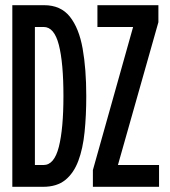

<svg xmlns="http://www.w3.org/2000/svg" viewBox="-20 -720 656 740"><path d="M27.5 0V-700H150Q214 -700 249.2 -655.8Q284.5 -611.5 298.5 -532.8Q312.5 -454 312.5 -350Q312.5 -275 306 -211Q299.5 -147 281.8 -99.8Q264 -52.5 231.5 -26.2Q199 0 146 0ZM114.5 -84H148Q189 -84 206.8 -154Q224.5 -224 224.5 -350Q224.5 -478 206.8 -547Q189 -616 148.5 -616H114.5ZM338 0V-64.5L493 -616H355.5V-700H590.5V-634.5L434.5 -84H593V0Z"/></svg>

Font: Overpass Mono Medium
Style: Regular
Weight: 500
Monospace: yes
Designer: Delve Withrington, Dave Bailey
Foundry: Delve Fonts LLC
Version: Version 4.000